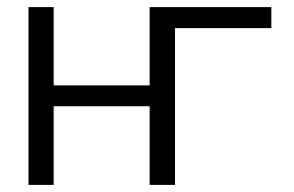

<svg xmlns="http://www.w3.org/2000/svg" viewBox="-20 -520 827 540"><path d="M60.1 -500H130.9V-279.8H400.9V-500H743.2V-440.9H472.2V0H400.9V-221.2H130.9V0H60.1Z"/></svg>

Font: LT Superior
Style: Regular
Weight: 400
Designer: Daniel Lyons
Foundry: LyonsType
Version: Version 1.000